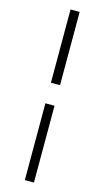

<svg xmlns="http://www.w3.org/2000/svg" viewBox="-162 -876 652 1200"><g transform="rotate(15 164.0 -276.0)"><path d="M135 276H194V-221H135ZM194 -354V-828H135V-354Z"/></g></svg>

Font: Noto Serif HK SemiBold
Style: Regular
Weight: 600
Designer: Ryoko NISHIZUKA 西塚涼子 (kana & ideographs); Frank Grießhammer (Latin, Greek & Cyrillic); Wenlong ZHANG 张文龙 (bopomofo); San
Foundry: Adobe
Version: Version 2.001;hotconv 1.1.0;makeotfexe 2.6.0